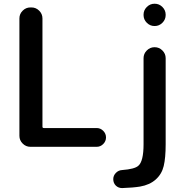

<svg xmlns="http://www.w3.org/2000/svg" viewBox="-20 -793 996 1009"><path d="M145.5 -753.9Q168.9 -753.9 186 -736.8Q203.1 -719.7 203.1 -696.3V-127Q203.1 -120.1 210.9 -120.1H488.3Q507.8 -120.1 522.5 -105.5Q537.1 -90.8 537.1 -70.8Q537.1 -50.8 522.5 -36.1Q507.8 -21.5 488.3 -21.5H139.6Q116.2 -21.5 99.1 -38.6Q82 -55.7 82 -79.1V-696.3Q82 -719.7 99.1 -736.8Q116.2 -753.9 139.6 -753.9ZM623 195.3Q622.1 195.3 621.1 195.3Q602.5 195.3 588.9 182.6Q575.2 168.9 575.2 148.4Q575.2 129.9 588.9 115.7Q602.5 101.6 622.1 100.6Q687.5 95.7 707 78.1Q734.4 54.7 734.4 -35.2V-487.3Q734.4 -510.7 751.5 -527.8Q768.6 -544.9 792 -544.9H793Q816.4 -544.9 833.5 -527.8Q850.6 -510.7 850.6 -487.3V-35.2Q850.6 37.1 840.3 79.6Q830.1 122.1 798.3 150.4Q766.6 178.7 715.8 187.5Q679.7 193.4 623 195.3ZM792 -656.2Q768.6 -656.2 751.5 -673.3Q734.4 -690.4 734.4 -713.9V-715.8Q734.4 -739.3 751.5 -756.3Q768.6 -773.4 792 -773.4H793Q816.4 -773.4 833.5 -756.3Q850.6 -739.3 850.6 -715.8V-713.9Q850.6 -690.4 833.5 -673.3Q816.4 -656.2 793 -656.2Z"/></svg>

Font: Gen Jyuu Gothic P Medium
Style: Regular
Weight: 500
Designer: [Source Han Sans]
Ryoko NISHIZUKA  (kana & ideographs); Paul D. Hunt (Latin, Greek & Cyrillic); Wenlong ZHANG  (bopomofo
Version: Version 1.002.20150607